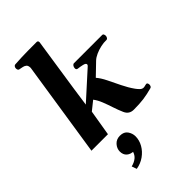

<svg xmlns="http://www.w3.org/2000/svg" viewBox="-305 -859 1255 1255"><g transform="rotate(-45 323.0 -231.5)"><path d="M253.4 -362.8 235.8 -239.3 420.4 -406.2Q428.2 -412.6 428.2 -418.9Q428.2 -430.2 406 -435.3Q383.8 -440.4 365.2 -442.4Q352.5 -443.8 352.5 -457Q352.5 -468.3 358.6 -476.8Q364.7 -485.4 372.6 -485.4H632.8Q640.6 -485.4 643.6 -478.5Q646.5 -471.7 646.5 -465.8Q646.5 -456.5 641.4 -449.2Q636.2 -441.9 627.4 -442.4Q606 -443.4 578.6 -437.5Q551.3 -431.6 526.4 -420.4Q501.5 -409.2 486.3 -394.5L405.8 -316.9Q427.2 -292.5 447.3 -251.7Q467.3 -210.9 489 -166.3Q510.7 -121.6 536.6 -85.4Q544.9 -73.7 556.4 -62Q567.9 -50.3 581.5 -50.3Q588.9 -50.3 597.7 -53Q606.4 -55.7 610.4 -55.7Q617.2 -55.7 619.9 -49.8Q622.6 -43.9 622.6 -37.1Q622.6 -31.7 619.9 -25.1Q617.2 -18.6 610.4 -16.6Q564 -3.9 525.9 1.2Q487.8 6.3 434.6 6.3Q413.6 6.3 398.7 -3.2Q383.8 -12.7 375 -32.7Q360.8 -64.9 349.1 -100.8Q337.4 -136.7 324.2 -170.2Q311 -203.6 292.5 -228L231 -178.7L201.2 0H48.8L150.9 -663.6Q150.9 -686 140.1 -694.3Q129.4 -702.6 115 -704.8Q100.6 -707 88.9 -710Q79.6 -714.4 79.6 -729.5Q79.6 -737.8 84.2 -744.1Q88.9 -750.5 94.7 -751Q164.6 -755.4 216.6 -755.6Q268.6 -755.9 298.3 -755.9Q302.2 -755.9 306.4 -752.9Q310.5 -750 310.5 -741.2ZM249.5 62Q286.1 62 302.7 85.9Q319.3 109.9 319.3 137.2Q319.3 173.3 300.3 206.8Q281.2 240.2 248.5 263.4Q215.8 286.6 174.3 293.5L162.1 258.8Q193.8 251 213.9 233.4Q233.9 215.8 240.2 180.7L246.6 198.2Q213.9 198.2 194.8 181.6Q175.8 165 175.8 134.8Q175.8 107.4 196 84.7Q216.3 62 249.5 62Z"/></g></svg>

Font: Gelasio
Style: Bold Italic
Weight: 700
Italic angle: -8.5°
Designer: Eben Sorkin
Foundry: Eben Sorkin
Version: Version 1.008